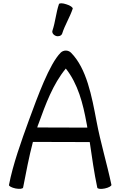

<svg xmlns="http://www.w3.org/2000/svg" viewBox="-20 -1160 754 1196"><path d="M367 -950C384 -1004 415 -1052 433 -1106C435 -1113 418 -1126 394 -1133C371 -1141 350 -1142 347 -1134C329 -1081 325 -1024 307 -970C302 -957 312 -942 329 -936C345 -931 362 -937 367 -950ZM124 8C142 -85 161 -185 185 -276L539 -275C553 -180 566 -85 586 9C588 17 609 19 633 14C657 9 676 -2 674 -9C646 -142 606 -272 581 -406C552 -559 520 -734 422 -832C414 -840 402 -845 390 -845C378 -845 366 -840 358 -832C288 -762 214 -558 160 -411C112 -279 60 -134 36 -8C34 -1 53 9 77 14C102 19 123 16 124 8ZM220 -389C264 -510 309 -635 390 -733C466 -637 497 -515 519 -394C521 -384 523 -375 524 -365L212 -366C214 -374 217 -382 220 -389Z"/></svg>

Font: Nupuram
Style: Regular
Weight: 400
Designer: Santhosh Thottingal (santhosh.thottingal@gmail.com)
Foundry: SMC
Version: Version 1.000